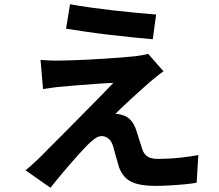

<svg xmlns="http://www.w3.org/2000/svg" viewBox="-20 -831 1040 910"><path d="M312 -811Q354 -803 408 -795.5Q462 -788 519 -781.5Q576 -775 628.5 -770Q681 -765 720 -762L704 -645Q665 -648 613 -653.5Q561 -659 504 -665.5Q447 -672 392.5 -680Q338 -688 293 -695ZM755 -493Q736 -480 720 -466.5Q704 -453 690 -442Q673 -427 649 -405.5Q625 -384 600.5 -361.5Q576 -339 556 -320Q536 -301 527 -291Q534 -292 545.5 -289.5Q557 -287 565 -284Q606 -271 625 -216Q632 -196 639.5 -170.5Q647 -145 654 -125Q668 -78 724 -78Q782 -78 832.5 -83.5Q883 -89 920 -96L912 35Q892 39 855.5 42.5Q819 46 780.5 48Q742 50 716 50Q645 50 604.5 31.5Q564 13 545 -36Q538 -59 529.5 -89Q521 -119 516 -138Q508 -164 493 -175Q478 -186 463 -186Q447 -186 431 -175Q415 -164 397 -146Q380 -129 351.5 -97.5Q323 -66 288.5 -25.5Q254 15 219 59L101 -24Q115 -35 132.5 -51Q150 -67 170 -86Q185 -102 216.5 -133Q248 -164 288 -204.5Q328 -245 370.5 -288Q413 -331 451.5 -370Q490 -409 517 -438Q482 -437 435 -433.5Q388 -430 343.5 -426.5Q299 -423 270 -420Q244 -418 222 -414.5Q200 -411 184 -409L172 -547Q189 -546 214.5 -544.5Q240 -543 268 -544Q282 -544 314.5 -545Q347 -546 389.5 -548Q432 -550 477 -553Q522 -556 561 -559Q600 -562 625 -565Q639 -567 656.5 -570Q674 -573 682 -576Z"/></svg>

Font: Chiron Sans HK TT
Style: Bold
Weight: 700
Designer: Ryoko NISHIZUKA 西塚涼子 (kana, bopomofo & ideographs); Paul D. Hunt (Latin, Greek & Cyrillic); Sandoll Communications 산돌커뮤니
Foundry: Adobe
Version: Version 2.022;hotconv 1.0.109;makeotfexe 2.5.65596